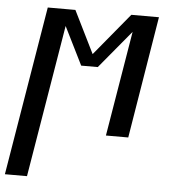

<svg xmlns="http://www.w3.org/2000/svg" viewBox="-84 -578 737 831"><g transform="rotate(5 284.0 -162.5)"><path d="M-32 205 90 -530H210L301 -346L453 -530H573L486 0H389L465 -457L328 -292H256L174 -457L64 205Z"/></g></svg>

Font: Iosevka Slab MdExObl
Style: Regular
Weight: 500
Width: 7
Italic angle: -9°
Monospace: yes
Designer: Belleve Invis
Foundry: Belleve Invis
Version: Version 11.1.1; ttfautohint (v1.8.3)